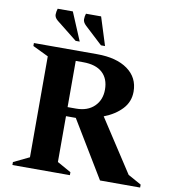

<svg xmlns="http://www.w3.org/2000/svg" viewBox="-92 -942 920 1023"><g transform="rotate(10 367.5 -431.0)"><path d="M44 0V-16L129 -57V-603L44 -644V-660H386Q491 -660 551.5 -616.5Q612 -573 612 -497Q612 -442 575 -402.5Q538 -363 478 -340L663 -56L735 -16V0H518L333 -306H280V-58L355 -16V0ZM320 -605H280V-355H326Q388 -355 424 -390Q460 -425 460 -481Q460 -540 424.5 -572.5Q389 -605 320 -605ZM261 -710 149 -799Q131 -814 131.5 -830.5Q132 -847 137 -862H219L283 -710ZM398 -710 302 -799Q285 -815 285 -831Q285 -847 290 -862H372L420 -710Z"/></g></svg>

Font: Spectral SC
Style: Bold
Weight: 700
Designer: Jean-Baptiste Levee
Foundry: Production Type
Version: Version 2.001